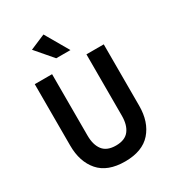

<svg xmlns="http://www.w3.org/2000/svg" viewBox="-216 -1045 1078 1181"><g transform="rotate(-30 323.0 -454.0)"><path d="M78 -680H201V-244Q201 -178 230 -140.5Q259 -103 323 -103Q387 -103 416 -140.5Q445 -178 445 -244V-680H568V-244Q568 -129 507 -59.5Q446 10 323 10Q199 10 138.5 -59.5Q78 -129 78 -244ZM272 -752 169 -872 277 -918 373 -752Z"/></g></svg>

Font: Inria Sans
Style: Bold
Weight: 700
Designer: Black Foundry Team
Foundry: Black Foundry
Version: Version 1.2; ttfautohint (v1.8.3)